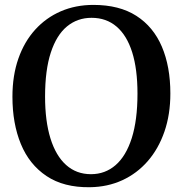

<svg xmlns="http://www.w3.org/2000/svg" viewBox="-20 -772 764 803"><path d="M356 11Q246.5 12.5 174.5 -35.8Q102.5 -84 67.2 -169.8Q32 -255.5 32 -367.5Q32 -456 56.8 -526.8Q81.5 -597.5 127 -647.8Q172.5 -698 234.5 -724.8Q296.5 -751.5 370.5 -751.5Q479 -751.5 550.2 -705.8Q621.5 -660 657 -576.8Q692.5 -493.5 692.5 -381Q692.5 -293.5 667.8 -221.8Q643 -150 598 -98.2Q553 -46.5 491.5 -18.2Q430 10 356 11ZM360.5 -43.5Q419.5 -43.5 463.2 -81.2Q507 -119 531 -194.2Q555 -269.5 555 -380.5Q555 -483 532.8 -553.5Q510.5 -624 467.5 -660.8Q424.5 -697.5 363 -697.5Q304 -697.5 260.2 -661.5Q216.5 -625.5 192.5 -552.2Q168.5 -479 168.5 -368Q168.5 -266 191 -193.2Q213.5 -120.5 256.5 -82Q299.5 -43.5 360.5 -43.5Z"/></svg>

Font: Merriweather 24pt SemiBold
Style: Regular
Weight: 600
Designer: Eben Sorkin
Foundry: Eben Sorkin
Version: Version 2.100